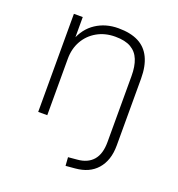

<svg xmlns="http://www.w3.org/2000/svg" viewBox="-126 -599 832 896"><g transform="rotate(20 290.0 -151.0)"><path d="M298 193 295 151 339 147Q390 143 417 112Q444 81 444 22V-306Q444 -354 431 -386.5Q418 -419 389 -436Q360 -453 311 -453Q260 -453 220.5 -430.5Q181 -408 159 -369Q137 -330 137 -280V0H92V-487H136V-372H130Q152 -432 200 -463.5Q248 -495 311 -495Q371 -495 410.5 -475Q450 -455 470 -413.5Q490 -372 490 -310V21Q490 60 480 89.5Q470 119 451 140.5Q432 162 405.5 174Q379 186 344 189Z"/></g></svg>

Font: Nunito Sans 10pt ExtraLight
Style: Regular
Weight: 250
Designer: Vernon Adams
Foundry: Vernon Adams
Version: Version 3.101;gftools[0.9.27]